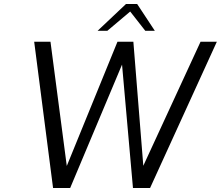

<svg xmlns="http://www.w3.org/2000/svg" viewBox="-20 -946 1111 966"><path d="M152 -736H234L316 -111L571 -736H651L701 -112L989 -736H1071L735 0H649L594 -621L333 0H247ZM614 -926H670L759 -791H711L635 -888L520 -791H471Z"/></svg>

Font: Exo
Style: Italic
Weight: 400
Italic angle: -9°
Designer: Natanael Gama
Foundry: Natanael Gama
Version: Version 1.500; ttfautohint (v1.6)